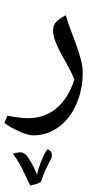

<svg xmlns="http://www.w3.org/2000/svg" viewBox="-54 -410 446 871"><path d="M96.7 204.1Q72.8 204.1 31.2 185.3Q-10.3 166.5 -34.2 147.9L-20.5 114.7Q34.2 126 73.7 126Q148.9 126 202.1 81.3Q255.4 36.6 283.7 -48.8Q270.5 -81.1 253.4 -111.8Q218.3 -172.4 202.4 -209.2Q186.5 -246.1 186.5 -271Q186.5 -296.4 201.9 -311.8Q217.3 -327.1 244.6 -340.8Q252 -313.5 264.6 -280Q277.3 -246.6 290 -211.7Q302.7 -176.8 312 -142.8Q321.3 -108.9 321.3 -80.6Q321.3 -2.9 291.7 63.7Q262.2 130.4 210.7 167.2Q159.2 204.1 96.7 204.1ZM181.6 -389.6ZM99.6 252.9ZM160.2 267.6Q168.5 268.6 175 275.6Q181.6 282.7 181.6 295.9Q181.6 302.2 178 309.3Q174.3 316.4 167.7 329.1Q161.1 341.8 151.9 362.1Q142.6 382.3 131.8 415Q113.3 426.3 83 431.2Q65.4 393.1 47.4 356.9Q29.3 320.8 4.4 287.1L20 283.2L35.2 280.8Q50.3 280.8 61.3 290.5Q72.3 300.3 86.7 325.4Q101.1 350.6 114.3 382.3Q119.6 354 134.8 317.1Q149.9 280.3 160.2 267.6ZM112.8 440.9ZM99.6 252.9Z"/></svg>

Font: Noto Naskh Arabic
Style: Regular
Weight: 400
Designer: Monotype Design team
Foundry: Monotype Imaging Inc.
Version: Version 1.01